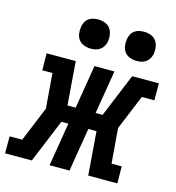

<svg xmlns="http://www.w3.org/2000/svg" viewBox="-139 -837 852 930"><g transform="rotate(15 287.0 -371.5)"><path d="M-29 0V-85H34L106 -260L92 -435H41L40 -520H186L203 -302H244L280 -520H380L344 -302H379L469 -520H603V-435H540L468 -260L482 -85H533L534 0H388L371 -218H330L294 0H194L230 -218H195L105 0ZM470 -597Q453 -597 436.5 -603Q420 -609 410 -622Q400 -635 397.5 -652.5Q395 -670 398 -688Q400 -700 406 -711.5Q412 -723 422.5 -730.5Q433 -738 445.5 -740.5Q458 -743 470 -743Q487 -743 503.5 -737Q520 -731 529.5 -718Q539 -705 542 -687.5Q545 -670 542 -652Q540 -640 533.5 -628.5Q527 -617 516.5 -609.5Q506 -602 494 -599.5Q482 -597 470 -597ZM240 -597Q223 -597 206.5 -603Q190 -609 180 -622Q170 -635 167.5 -652.5Q165 -670 168 -688Q170 -700 176 -711.5Q182 -723 192.5 -730.5Q203 -738 215.5 -740.5Q228 -743 240 -743Q257 -743 273.5 -737Q290 -731 299.5 -718Q309 -705 312 -687.5Q315 -670 312 -652Q310 -640 303.5 -628.5Q297 -617 286.5 -609.5Q276 -602 264 -599.5Q252 -597 240 -597Z"/></g></svg>

Font: Iosevka HT Extended
Style: Bold Italic
Weight: 700
Width: 7
Italic angle: -9°
Monospace: yes
Designer: Belleve Invis
Foundry: Belleve Invis
Version: Version 32.3.0; ttfautohint (v1.8.4)